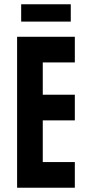

<svg xmlns="http://www.w3.org/2000/svg" viewBox="-20 -878 417 898"><path d="M60 0H330V-120H180V-315H330V-435H180V-586H330V-706H60ZM79 -777H311V-858H79Z"/></svg>

Font: Lineal
Style: Bold
Weight: 700
Designer: Created by Frank Adebiaye with contributions from Anton Moglia & Ariel Martín Pérez
Created by Frank ADEBIAYE with FontF
Foundry: Velvetyne Type Foundry
Version: Version 2.000;Glyphs 3.2 (3227)